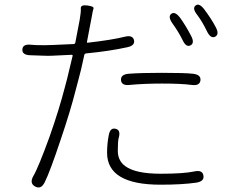

<svg xmlns="http://www.w3.org/2000/svg" viewBox="-20 -785 1040 841"><path d="M176 13Q160 46 134 32Q108 18 126 -14Q148 -51 197 -186Q239 -305 265 -406Q270 -423 274 -440L298 -540Q299 -545 294 -545L210 -541Q191 -540 172 -541L113 -543Q76 -544 78 -569Q80 -593 116 -589Q129 -587 175 -587Q193 -587 211 -588L302 -592Q309 -592 310 -599L329 -698Q335 -732 334 -748.5Q333 -765 363 -761Q393 -757 389.5 -747.5Q386 -738 382 -712Q379 -694 375 -676L361 -602Q360 -597 365 -598Q470 -610 526 -624Q561 -633 567 -609Q572 -585 537 -578Q460 -561 357 -551Q350 -550 349 -543Q335 -476 322 -430Q317 -413 313 -396Q289 -300 245 -171Q199 -33 176 13ZM683 24Q449 24 449 -116Q449 -154 456 -191Q462 -227 486 -221Q510 -216 500 -181Q496 -168 496 -124.5Q496 -81 529 -57Q574 -24 684 -24Q784 -24 831 -34Q867 -42 871 -16Q876 9 840 15Q778 24 683 24ZM858 -433Q855 -408 819 -413Q775 -419 690 -419Q612 -419 548 -413Q512 -409 510 -434Q508 -459 544 -462Q599 -466 687 -466Q790 -466 825 -462Q861 -458 858 -433ZM814 -586Q795 -577 780 -609Q763 -644 735 -683Q714 -713 731 -725Q747 -736 769 -707Q793 -674 817 -628Q834 -596 814 -586ZM922 -624Q903 -615 887 -647Q867 -689 843 -721Q821 -749 837 -761Q852 -773 874 -745Q907 -701 925 -666Q942 -634 922 -624Z"/></svg>

Font: Resource Han Rounded CN Light
Style: Regular
Weight: 300
Designer: Cyano Hao (round all glyphs); Ryoko NISHIZUKA 西塚涼子 (kana, bopomofo & ideographs); Paul D. Hunt (Latin, Greek & Cyrillic)
Foundry: Cyano Hao
Version: 0.990